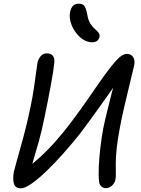

<svg xmlns="http://www.w3.org/2000/svg" viewBox="-20 -1006 766 1040"><path d="M94 14Q63 14 55.5 -11Q48 -36 55 -75Q60 -95 70 -131.5Q80 -168 93.5 -215.5Q107 -263 120.5 -317.5Q134 -372 146 -430Q157 -483 164 -530.5Q171 -578 175.5 -614Q180 -650 183 -666Q187 -686 200 -701.5Q213 -717 233 -717Q246 -717 256 -712Q266 -707 271 -695.5Q276 -684 274 -665Q272 -644 267 -611.5Q262 -579 254.5 -540Q247 -501 239 -458.5Q231 -416 222 -375Q207 -300 190.5 -241Q174 -182 160.5 -137.5Q147 -93 141 -60L112 -85Q156 -117 199.5 -157Q243 -197 285 -245Q327 -293 366 -345Q419 -415 464 -481Q509 -547 546.5 -599Q584 -651 613.5 -682.5Q643 -714 666 -714Q690 -714 701 -697Q712 -680 707 -653Q704 -641 696 -607Q688 -573 676.5 -525.5Q665 -478 652.5 -424.5Q640 -371 630 -318Q617 -251 612 -202Q607 -153 607 -119.5Q607 -86 607.5 -65.5Q608 -45 605 -33Q604 -22 596 -11Q588 0 577.5 6.5Q567 13 553 13Q539 13 529 4Q519 -5 517 -20Q513 -52 515 -100.5Q517 -149 523.5 -205Q530 -261 540 -314Q549 -357 561.5 -407.5Q574 -458 586 -505Q598 -552 607.5 -587Q617 -622 621 -633L652 -616Q640 -598 618 -566.5Q596 -535 568.5 -496Q541 -457 512 -416.5Q483 -376 456.5 -340Q430 -304 411 -279Q371 -229 325 -177Q279 -125 234 -81.5Q189 -38 152 -12Q115 14 94 14ZM478 -777Q454 -777 431 -791.5Q408 -806 390 -830.5Q372 -855 363.5 -883Q355 -911 359 -937Q363 -960 374 -973Q385 -986 406 -986Q428 -986 437 -974Q446 -962 453 -926Q458 -896 469.5 -878Q481 -860 493.5 -849.5Q506 -839 513.5 -829.5Q521 -820 519 -807Q515 -791 505 -784Q495 -777 478 -777Z"/></svg>

Font: Shantell Sans
Style: Italic
Weight: 400
Italic angle: -11°
Designer: Stephen Nixon, Anya Danilova, Shantell Martin
Foundry: Arrow Type
Version: Version 1.011;[c5ecc13dd]